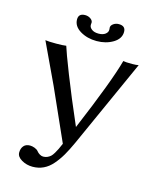

<svg xmlns="http://www.w3.org/2000/svg" viewBox="-125 -917 830 1024"><g transform="rotate(15 290.0 -405.0)"><path d="M341.8 -161.1 561 -647.9C552.9 -646 541.2 -645 525.9 -645C500.8 -645 484.2 -646 476.1 -647.9C454.6 -568.2 403.6 -433.1 323.2 -242.7C279.6 -342.9 243.2 -430.3 214.1 -504.6C185 -579 167.3 -626.8 161.1 -647.9C149.7 -646 131.3 -645 106 -645C77.3 -645 57.3 -646 45.9 -647.9L151.4 -423.8L278.8 -138.2L264.6 -106.4C261.1 -99 256.5 -90.6 251 -81.3C245.4 -72 240.2 -65.2 235.4 -60.8C230.5 -56.4 224.6 -52.7 217.8 -49.6C210.9 -46.5 203.3 -44.9 194.8 -44.9C188.3 -44.9 181.7 -47 175 -51C168.4 -55.1 163.1 -59.7 159.2 -64.9C154.6 -70.8 147.7 -75.4 138.4 -78.9C129.2 -82.3 120.6 -84 112.8 -84C97.5 -84 85.9 -79.3 77.9 -69.8C69.9 -60.4 65.9 -48.2 65.9 -33.2C65.9 -17.6 75 -4.5 93.3 6.1C111.5 16.7 131.7 22 153.8 22C175.6 22 195.6 17.7 213.9 9C232.1 0.4 248.8 -12.7 263.9 -30.3C279.1 -47.9 292.5 -66.7 304.2 -86.9C315.9 -107.1 328.5 -131.8 341.8 -161.1ZM310.1 -754.9C294.4 -754.9 282 -758.3 272.7 -765.1C263.4 -772 258.8 -779.9 258.8 -789.1C258.8 -791 259 -793.5 259.3 -796.6C259.6 -799.7 259.8 -801.4 259.8 -801.8C259.8 -809.6 255.5 -816.6 246.8 -822.8C238.2 -828.9 228.2 -832 216.8 -832C192.4 -832 180.2 -821 180.2 -798.8C180.2 -773.8 193.2 -753.3 219.2 -737.5C245.3 -721.8 275.6 -713.9 310.1 -713.9C344.6 -713.9 374.8 -721.8 400.9 -737.5C426.9 -753.3 439.9 -773.8 439.9 -798.8C439.9 -821 427.6 -832 402.8 -832C391.4 -832 381.4 -828.9 372.8 -822.8C364.2 -816.6 359.9 -809.6 359.9 -801.8C359.9 -801.4 360 -799.7 360.4 -796.6C360.7 -793.5 360.8 -791 360.8 -789.1C360.8 -779.9 356.3 -772 347.2 -765.1C338.1 -758.3 325.7 -754.9 310.1 -754.9Z"/></g></svg>

Font: Linux Biolinum G
Style: Bold
Weight: 700
Designer: Philipp H. Poll
Foundry: Philipp H. Poll
Version: Version 1.1.0